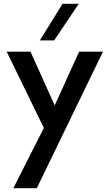

<svg xmlns="http://www.w3.org/2000/svg" viewBox="-20 -743 575 1007"><path d="M520 -472 173 244H50L210 -72L15 -472H140L267 -190L395 -472ZM308 -723H393L264 -531H189Z"/></svg>

Font: Madhuban Medium
Style: Regular
Weight: 500
Designer: jaikishan Patel
Foundry: MagicType
Version: Version 1.000